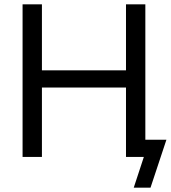

<svg xmlns="http://www.w3.org/2000/svg" viewBox="-20 -730 794 893"><path d="M656 -710V-80H754L680 143H602L649 0H566V-323H175V0H85V-710H175V-403H566V-710Z"/></svg>

Font: YasnoRaleway Medium
Style: Regular
Weight: 500
Designer: Matt McInerney, Pablo Impallari, Rodrigo Fuenzalida
Foundry: Matt McInerney, Pablo Impallari, Rodrigo Fuenzalida
Version: Version 4.026